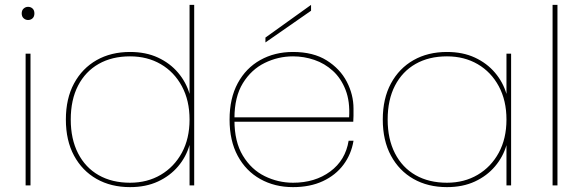

<svg xmlns="http://www.w3.org/2000/svg" viewBox="-20 -760 2390 787"><path d="M85 0V-540H105V0ZM95 -678Q85 -678 77 -685Q69 -692 69 -705Q69 -718 77 -725Q85 -732 95 -732Q106 -732 113.5 -725Q121 -718 121 -705Q121 -692 113.5 -685Q106 -678 95 -678Z M250 -270Q250 -356 283.5 -418Q317 -480 376 -513.5Q435 -547 513 -547Q578 -547 627.5 -524Q677 -501 710 -462Q743 -423 757 -375V-740H776V0H757V-166Q743 -117 710 -78Q677 -39 627.5 -16Q578 7 513 7Q435 7 376 -26.5Q317 -60 283.5 -122Q250 -184 250 -270ZM757 -270Q757 -348 725.5 -406.5Q694 -465 639 -497Q584 -529 513 -529Q439 -529 384.5 -498Q330 -467 300 -409Q270 -351 270 -270Q270 -190 300 -131.5Q330 -73 384.5 -42Q439 -11 513 -11Q584 -11 639 -43.5Q694 -76 725.5 -134Q757 -192 757 -270Z M931 -261V-279H1411Q1415 -344 1396.5 -391.5Q1378 -439 1344.5 -469.5Q1311 -500 1268.5 -514.5Q1226 -529 1181 -529Q1120 -529 1065 -502Q1010 -475 975.5 -419Q941 -363 941 -275V-267Q941 -179 975.5 -122Q1010 -65 1065 -38Q1120 -11 1181 -11Q1271 -11 1333.5 -57Q1396 -103 1409 -183H1429Q1420 -128 1388 -85Q1356 -42 1303.5 -17.5Q1251 7 1181 7Q1106 7 1047 -26Q988 -59 954.5 -121Q921 -183 921 -270Q921 -357 954.5 -419Q988 -481 1047 -514Q1106 -547 1181 -547Q1264 -547 1319 -512.5Q1374 -478 1401.5 -425Q1429 -372 1429 -315Q1429 -296 1429 -285.5Q1429 -275 1428 -261ZM1068 -606 1255 -740V-716L1068 -586Z M1549 -270Q1549 -356 1582.5 -418Q1616 -480 1675 -513.5Q1734 -547 1812 -547Q1877 -547 1926.5 -524Q1976 -501 2009 -462Q2042 -423 2056 -375V-540H2075V0H2056V-165Q2042 -117 2009 -78Q1976 -39 1926.5 -16Q1877 7 1812 7Q1734 7 1675 -26.5Q1616 -60 1582.5 -122Q1549 -184 1549 -270ZM2056 -270Q2056 -348 2024.5 -406.5Q1993 -465 1938 -497Q1883 -529 1812 -529Q1738 -529 1683.5 -498Q1629 -467 1599 -409Q1569 -351 1569 -270Q1569 -190 1599 -131.5Q1629 -73 1683.5 -42Q1738 -11 1812 -11Q1883 -11 1938 -43.5Q1993 -76 2024.5 -134Q2056 -192 2056 -270Z M2245 0V-740H2265V0Z"/></svg>

Font: Poppins Devanagari Thin
Style: Regular
Weight: 100
Designer: Ninad Kale (Devanagari), Jonny Pinhorn (Latin)
Foundry: Indian Type Foundry
Version: 4.005